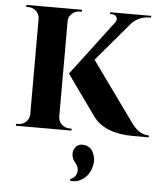

<svg xmlns="http://www.w3.org/2000/svg" viewBox="-57 -650 810 950"><g transform="rotate(5 347.5 -175.5)"><path d="M311.5 -9.8V0H35.6V-9.8H45.9Q68.8 -9.8 85 -25.1Q101.1 -40.5 101.6 -63V-537.1Q101.1 -559.6 85 -575Q68.8 -590.3 45.9 -590.3H35.2V-600.1H312V-590.3H301.3Q278.8 -590.3 262.5 -575.2Q246.1 -560.1 245.6 -538.1V-63Q246.1 -40.5 262.2 -25.1Q278.3 -9.8 301.3 -9.8ZM395 -359.4 605.5 -66.9Q626 -38.1 647 -23.9Q668 -9.8 695.3 -9.3V0H618.2Q478.5 0 419.9 -77.1Q413.1 -86.9 375.7 -138.9Q338.4 -190.9 306.6 -235.4Q274.9 -279.8 274.9 -280.3L480.5 -551.8Q491.2 -565.9 484.4 -578.6Q477.5 -591.3 460 -591.3H451.7V-600.1H655.3V-591.3H651.4Q597.2 -591.3 561 -555.2ZM327.6 248 325.2 240.2Q352.1 230 358.2 205.3Q364.3 180.7 343.8 156.2Q328.6 139.2 327.1 116.5Q325.7 93.8 340.3 78.1Q357.4 60.1 386 66.2Q414.6 72.3 426.3 99.1Q439.5 127.4 435.1 155.3Q430.7 183.1 416.5 205.1Q402.3 227.1 378.2 239.3Q354 251.5 327.6 248Z"/></g></svg>

Font: Cinzel Bold
Style: Regular
Weight: 700
Designer: Natanael Gama
Version: Version 1.001;PS 001.001;hotconv 1.0.56;makeotf.lib2.0.21325